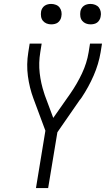

<svg xmlns="http://www.w3.org/2000/svg" viewBox="-20 -957 540 977"><path d="M163 0 211 -292 150 -456Q130 -510 122 -569.5Q114 -629 124 -691L131 -735H192L185 -691Q176 -637 182 -585Q188 -533 204 -485V-484Q205 -482 206 -479.5Q207 -477 207 -475L251 -357L338 -481Q372 -530 397 -583Q422 -636 431 -691L438 -735H499L492 -691Q482 -631 456.5 -572.5Q431 -514 395 -460Q392 -457 391 -454.5Q390 -452 387 -450L272 -284L225 0ZM441 -833Q428 -833 417 -837.5Q406 -842 398.5 -851Q391 -860 389 -872.5Q387 -885 389 -898Q390 -906 395 -914.5Q400 -923 407.5 -928Q415 -933 423.5 -935Q432 -937 440 -937Q453 -937 464.5 -932.5Q476 -928 483 -919Q490 -910 492.5 -897.5Q495 -885 492 -872Q491 -864 486 -855.5Q481 -847 474 -842Q467 -837 458 -835Q449 -833 441 -833ZM241 -833Q228 -833 217 -837.5Q206 -842 198.5 -851Q191 -860 189 -872.5Q187 -885 189 -898Q190 -906 195 -914.5Q200 -923 207.5 -928Q215 -933 223.5 -935Q232 -937 240 -937Q253 -937 264.5 -932.5Q276 -928 283 -919Q290 -910 292.5 -897.5Q295 -885 292 -872Q291 -864 286 -855.5Q281 -847 274 -842Q267 -837 258 -835Q249 -833 241 -833Z"/></svg>

Font: Iosevka Term Curly Lt Obl
Style: Regular
Weight: 300
Italic angle: -9°
Designer: Belleve Invis
Foundry: Belleve Invis
Version: Version 32.3.0